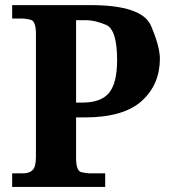

<svg xmlns="http://www.w3.org/2000/svg" viewBox="-20 -734 678 754"><path d="M278.8 -331.1H303.2Q377 -331.1 408.4 -369.6Q439.9 -408.2 439.9 -498Q439.9 -618.7 395.8 -636.7Q351.6 -654.8 317.9 -654.8H278.8ZM607.9 -503.9Q607.9 -401.9 536.4 -337.4Q464.8 -272.9 313 -272.9H278.8V-112.8Q278.8 -62 300.3 -57.6Q321.8 -53.2 332 -53.2H393.1V0H27.8V-53.2H69.8Q95.2 -53.2 108.2 -66.2Q121.1 -79.1 121.1 -118.2V-600.1Q121.1 -651.4 100.8 -656.2Q80.6 -661.1 69.8 -661.1H27.8V-713.9H335Q538.6 -713.9 573.2 -632.3Q607.9 -550.8 607.9 -503.9Z"/></svg>

Font: DroidSerif-Bold
Style: Bold
Weight: 700
Foundry: Ascender Corporation
Version: Version 1.00 build 112